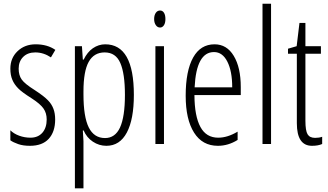

<svg xmlns="http://www.w3.org/2000/svg" viewBox="-20 -780 1778 1040"><path d="M278.8 -132.8Q278.8 -65.9 243.7 -27.8Q209 9.8 142.1 9.8Q105 9.8 78.6 0.5Q51.8 -8.8 36.1 -20V-74.2Q54.7 -55.7 84 -44.9Q113.3 -34.2 145 -34.2Q186 -34.2 209.5 -61Q232.9 -87.9 232.9 -132.8Q232.9 -167.5 215.8 -191.9Q198.2 -217.3 151.9 -247.1Q97.7 -281.2 78.1 -301.8Q57.1 -323.2 46.9 -347.7Q36.1 -372.6 36.1 -408.2Q36.1 -465.3 74.7 -502.4Q113.8 -540 172.9 -540Q236.3 -540 279.8 -509.8L255.9 -469.2Q215.8 -496.1 170.9 -496.1Q129.9 -496.1 105.5 -471.7Q81.1 -447.3 81.1 -408.2Q81.1 -372.1 97.7 -349.1Q114.3 -325.7 168 -292Q218.3 -259.3 240.2 -236.3Q259.8 -216.3 269.5 -190.4Q278.8 -166 278.8 -132.8Z M546.9 -496.1Q488.8 -496.1 460.4 -444.8Q432.1 -394 432.1 -284.2V-269Q432.1 -147 460.9 -89.4Q489.7 -32.2 548.8 -32.2Q603.5 -32.2 629.9 -88.9Q656.7 -147 656.7 -266.1Q656.7 -380.9 631.8 -438.5Q606.9 -496.1 546.9 -496.1ZM556.2 9.8Q516.6 9.8 482.9 -12.7Q449.7 -34.7 433.1 -73.2H428.7L432.1 -15.1V240.2H385.7V-529.8H423.8L428.7 -457H433.1Q453.1 -498 482.9 -518.6Q514.2 -540 549.8 -540Q705.1 -540 705.1 -266.1Q705.1 -133.8 667 -62Q628.9 9.8 556.2 9.8Z M814.9 -676.8Q814.9 -697.8 824.2 -710.9Q833 -723.1 847.2 -723.1Q860.4 -723.1 868.2 -710.9Q876 -698.7 876 -676.8Q876 -655.8 868.2 -643.6Q859.9 -630.9 847.2 -630.9Q833 -630.9 824.2 -643.6Q814.9 -656.7 814.9 -676.8ZM868.2 0H821.8V-529.8H868.2Z M1139.2 -498Q1043.5 -498 1034.2 -307.1H1237.8Q1237.8 -394.5 1211.4 -446.3Q1185.1 -498 1139.2 -498ZM1160.2 9.8Q1076.2 9.8 1031.2 -61.5Q985.8 -133.3 985.8 -261.2Q985.8 -396.5 1026.4 -468.8Q1066.4 -540 1142.1 -540Q1208.5 -540 1246.1 -477.5Q1284.2 -414.6 1284.2 -308.1V-265.1H1033.2Q1033.7 -150.4 1065.9 -91.8Q1097.2 -34.2 1162.1 -34.2Q1212.4 -34.2 1267.1 -66.9V-22Q1216.3 9.8 1160.2 9.8Z M1448.2 0H1401.9V-759.8H1448.2Z M1687 -33.2Q1708.5 -33.2 1725.1 -39.1V0Q1703.1 9.8 1669.9 9.8Q1587.9 9.8 1587.9 -112.8V-488.8H1540V-516.1L1586.9 -529.8L1602.1 -655.8H1634.3V-529.8H1718.3V-488.8H1634.3V-126Q1634.3 -72.3 1646 -52.7Q1657.7 -33.2 1687 -33.2Z"/></svg>

Font: Germano
Style: Regular
Weight: 300
Width: 3
Foundry: Ascender Corporation
Version: Version 1.10; ttfautohint (v1.5)